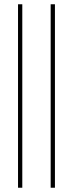

<svg xmlns="http://www.w3.org/2000/svg" viewBox="-20 -880 342 900"><path d="M64.5 0H217.5V-860H64.5ZM84.5 0V-860H237.5V0Z"/></svg>

Font: Hussar Plate
Style: Regular
Weight: 700
Foundry: Cannot Into Space Fonts
Version: Version 0.798247